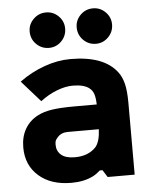

<svg xmlns="http://www.w3.org/2000/svg" viewBox="-55 -824 707 882"><g transform="rotate(-5 298.5 -383.0)"><path d="M190.4 -614.3Q156.2 -614.3 132.1 -638.2Q107.9 -662.1 107.9 -696.8Q107.9 -730 132.1 -753.9Q156.2 -777.8 190.4 -777.8Q223.6 -777.8 247.6 -753.9Q271.5 -730 271.5 -696.8Q271.5 -662.6 247.6 -638.4Q223.6 -614.3 190.4 -614.3ZM406.7 -614.3Q372.6 -614.3 348.6 -638.4Q324.7 -662.6 324.7 -696.8Q324.7 -730 348.6 -753.9Q372.6 -777.8 406.7 -777.8Q439.9 -777.8 463.9 -753.9Q487.8 -730 487.8 -696.8Q487.8 -662.6 463.9 -638.4Q439.9 -614.3 406.7 -614.3ZM497.6 -474.6Q514.6 -452.6 522.9 -419.4Q531.2 -386.2 531.2 -330.1V0H406.7L385.7 -33.2H373.5Q356 -17.6 338.9 -8.8Q296.9 12.2 238.8 12.2Q144.5 12.2 88.4 -37.4Q32.2 -86.9 32.2 -168.9Q32.2 -218.3 53.5 -254.6Q74.7 -291 114.3 -311Q139.6 -324.2 178 -330.3Q216.3 -336.4 285.6 -336.4H385.7Q384.8 -366.2 379.2 -383.8Q373.5 -401.4 359.9 -412.1Q335.4 -432.1 283.2 -432.1Q249 -432.1 209.2 -416.7Q169.4 -401.4 133.3 -373.5L46.9 -471.2Q100.1 -510.3 161.9 -532.5Q223.6 -554.7 283.2 -554.7Q437 -554.7 497.6 -474.6ZM361.3 -140.1Q382.8 -164.1 385.3 -222.2H242.2Q211.9 -222.2 194.3 -202.1Q186 -192.9 183.6 -186.8Q181.2 -180.7 181.2 -168Q181.2 -139.2 201.9 -121.3Q222.7 -103.5 264.6 -103.5Q326.2 -103.5 361.3 -140.1Z"/></g></svg>

Font: Acari Sans Neue Black
Style: Regular
Weight: 900
Designer: Alfredo Marco Pradil
Foundry: Alfredo Marco Pradil
Version: Version 1.045;June 16, 2019;FontCreator 11.5.0.2425 64-bit; 